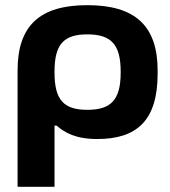

<svg xmlns="http://www.w3.org/2000/svg" viewBox="-20 -529 659 743"><path d="M590 -244V-256C590 -431 501 -509 318 -509C135 -509 48 -431 48 -256V194H191V-43H199C229 -17 271 9 356 9C511 9 590 -64 590 -244ZM191 -248V-252C191 -358 227 -396 318 -396C409 -396 447 -358 447 -252V-248C447 -142 409 -104 318 -104C227 -104 191 -142 191 -248Z"/></svg>

Font: LT Wave Bold
Style: Regular
Weight: 700
Designer: Daniel Lyons
Version: Version 2.5 (Glyphs App)